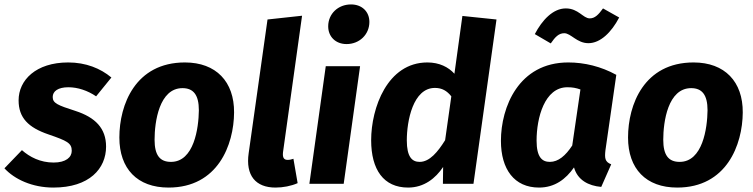

<svg xmlns="http://www.w3.org/2000/svg" viewBox="-38 -830 3402 867"><path d="M270 -548C124 -548 46 -468 46 -377C46 -298 90 -254 181 -223C265 -194 286 -184 286 -149C286 -120 260 -96 204 -96C144 -96 96 -121 61 -152L-18 -70C28 -20 108 17 203 17C366 17 441 -69 441 -168C441 -251 392 -300 303 -329C222 -355 200 -364 200 -392C200 -418 224 -436 271 -436C313 -436 358 -421 396 -395L465 -480C416 -521 350 -548 270 -548Z M723 17C946 17 1018 -176 1019 -322C1020 -461 938 -548 797 -548C573 -548 501 -357 501 -209C501 -68 582 17 723 17ZM734 -99C684 -99 660 -129 660 -199C660 -280 681 -432 786 -432C835 -432 860 -402 860 -332C859 -251 838 -99 734 -99Z M1326 -759 1170 -742 1085 -139C1070 -37 1117 17 1206 17C1240 17 1277 10 1306 -3L1287 -113C1278 -110 1270 -108 1261 -108C1245 -108 1237 -117 1240 -143Z M1527 -631C1585 -631 1630 -674 1630 -731C1630 -777 1597 -810 1547 -810C1489 -810 1444 -768 1444 -711C1444 -665 1477 -631 1527 -631ZM1588 -531H1433L1359 0H1514Z M2050 -758 2014 -497C1987 -527 1946 -548 1892 -548C1711 -548 1638 -342 1638 -197C1638 -64 1694 17 1805 17C1877 17 1929 -25 1963 -76L1962 0H2100L2204 -742ZM1926 -433C1958 -433 1980 -420 2000 -395L1972 -197C1939 -144 1902 -99 1857 -99C1823 -99 1799 -121 1799 -196C1799 -284 1827 -433 1926 -433Z M2619 -635C2673 -635 2723 -684 2758 -751L2685 -792C2664 -763 2648 -747 2625 -747C2595 -747 2574 -792 2517 -792C2459 -792 2410 -739 2377 -676L2449 -634C2469 -663 2485 -680 2510 -680C2540 -680 2567 -635 2619 -635ZM2528 -548C2304 -548 2224 -346 2224 -194C2224 -66 2284 17 2396 17C2467 17 2517 -21 2554 -74C2570 -17 2619 9 2677 14L2722 -88C2693 -99 2692 -117 2696 -152L2745 -492C2676 -530 2601 -548 2528 -548ZM2524 -436C2547 -436 2563 -433 2583 -426L2546 -173C2516 -127 2483 -99 2445 -99C2410 -99 2385 -120 2385 -195C2385 -298 2421 -436 2524 -436Z M3020 17C3243 17 3315 -176 3316 -322C3317 -461 3235 -548 3094 -548C2870 -548 2798 -357 2798 -209C2798 -68 2879 17 3020 17ZM3031 -99C2981 -99 2957 -129 2957 -199C2957 -280 2978 -432 3083 -432C3132 -432 3157 -402 3157 -332C3156 -251 3135 -99 3031 -99Z"/></svg>

Font: Fira Sans
Style: Bold Italic
Weight: 700
Italic angle: -8°
Designer: bBox Type GmbH & Carrois Corporate GbR & Edenspiekermann AG
Foundry: bBox Type GmbH & Carrois Corporate GbR & Edenspiekermann AG
Version: Version 4.301;PS 004.301;hotconv 1.0.88;makeotf.lib2.5.64775